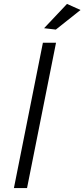

<svg xmlns="http://www.w3.org/2000/svg" viewBox="-20 -960 431 980"><path d="M266 -742 118 0H51L199 -742ZM322 -940 391 -909 265 -809 205 -816Z"/></svg>

Font: Gontserrat Light
Style: Italic
Weight: 300
Italic angle: -11.3°
Designer: Julieta Ulanovsky
Foundry: Julieta Ulanovsky
Version: Version 6.001